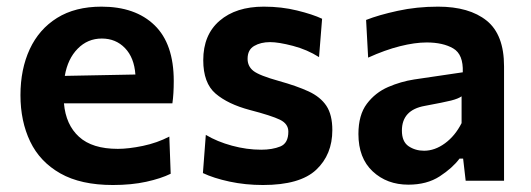

<svg xmlns="http://www.w3.org/2000/svg" viewBox="-20 -530 1557 563"><path d="M311 12.5Q217 12.5 157 -21.5Q97 -55.5 68.5 -115Q40 -174.5 40 -251Q40 -327 67.2 -385.8Q94.5 -444.5 147.5 -477.5Q200.5 -510.5 277.5 -510.5Q377 -510.5 433.2 -456Q489.5 -401.5 489.5 -292.5Q489.5 -254.5 485.5 -227H167.5Q173 -164 211.8 -128.8Q250.5 -93.5 325.5 -93.5Q357 -93.5 399 -102.2Q441 -111 476.5 -129.5L480.5 -20.5Q452 -6.5 408.8 3Q365.5 12.5 311 12.5ZM278.5 -417Q237 -417 207.8 -387.2Q178.5 -357.5 170 -307.5L377 -311.5Q373.5 -361 346.5 -389Q319.5 -417 278.5 -417Z M751 12.5Q699.5 12.5 653 2.5Q606.5 -7.5 575 -22.5L583.5 -134.5Q617 -114.5 660.2 -102.8Q703.5 -91 746 -91Q778.5 -91 802 -100.5Q825.5 -110 825.5 -144Q825.5 -167 800.8 -179Q776 -191 712.5 -207.5Q648.5 -224.5 612.2 -255.5Q576 -286.5 576 -353.5Q576 -428 624 -469.2Q672 -510.5 753.5 -510.5Q805.5 -510.5 851.2 -499.2Q897 -488 924.5 -475L915.5 -362.5Q881 -384.5 839 -395.5Q797 -406.5 772 -406.5Q744.5 -406.5 725.2 -395.2Q706 -384 706 -357.5Q706 -335.5 723.2 -322Q740.5 -308.5 798 -292.5Q850 -278 884.8 -262Q919.5 -246 937 -219.8Q954.5 -193.5 954.5 -148.5Q954.5 -76.5 907 -32Q859.5 12.5 751 12.5Z M1177.5 11.5Q1114.5 11.5 1072.8 -27.5Q1031 -66.5 1031 -137Q1031 -193 1055.8 -225.8Q1080.5 -258.5 1118 -274.8Q1155.5 -291 1194.5 -297L1337 -318Q1339 -370.5 1309 -388Q1279 -405.5 1231 -405.5Q1196.5 -405.5 1152.8 -394.5Q1109 -383.5 1059.5 -361L1053.5 -471.5Q1090 -486 1146 -498.2Q1202 -510.5 1264.5 -510.5Q1356 -510.5 1407 -469.5Q1458 -428.5 1458 -335.5V0H1345.5L1338 -65H1327.5Q1307 -37.5 1269.5 -13Q1232 11.5 1177.5 11.5ZM1223.5 -88Q1255 -88 1284.8 -109.8Q1314.5 -131.5 1333.5 -169V-247.5Q1323.5 -240.5 1302.8 -235.2Q1282 -230 1225.5 -219.5Q1158.5 -207.5 1158.5 -147Q1158.5 -114.5 1178.2 -101.2Q1198 -88 1223.5 -88Z"/></svg>

Font: Heraclito SemiBold
Style: Regular
Weight: 600
Designer: Kostas Bartsokas (font) & Cristiano Sobral (main changes)
Foundry: Kostas Bartsokas (font) & Cristiano Sobral (main changes)
Version: Version 1.00;July 8, 2020;FontCreator 13.0.0.2655 64-bit